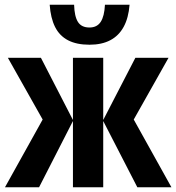

<svg xmlns="http://www.w3.org/2000/svg" viewBox="-20 -791 745 811"><path d="M691.9 -546.9 544.9 -286.1 704.1 0H560.1L416 -279.8V0H288.1V-279.8L145 0H1L160.2 -286.1L13.2 -546.9H152.8L288.1 -284.2V-546.9H416V-284.2L551.8 -546.9ZM527.3 -771Q522.9 -715.3 502.4 -677.7Q481.9 -640.1 445.8 -621.1Q409.7 -602.1 357.9 -602.1Q303.7 -602.1 267.6 -620.8Q231.4 -639.6 212.6 -677.2Q193.8 -714.8 189.9 -771H293Q294.4 -721.7 309.3 -698.2Q324.2 -674.8 357.9 -674.8Q389.6 -674.8 405.3 -698.5Q420.9 -722.2 423.3 -771Z"/></svg>

Font: Open Sans Condensed
Style: Regular
Weight: 400
Width: 3
Designer: Monotype Design Team
Foundry: Monotype Imaging Inc.
Version: Version 3.000